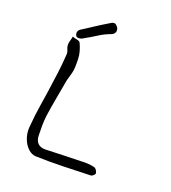

<svg xmlns="http://www.w3.org/2000/svg" viewBox="-228 -1046 1073 1202"><g transform="rotate(30 308.0 -445.5)"><path d="M227 38Q199 42 171 23.5Q143 5 124 -28Q105 -61 101 -100Q93 -183 92 -266.5Q91 -350 87 -432Q86 -477 83 -521.5Q80 -566 75 -611Q74 -625 64.5 -638.5Q55 -652 52 -666Q49 -681 51 -696.5Q53 -712 53 -727Q67 -724 85 -724Q103 -724 109 -715Q124 -694 135.5 -670Q147 -646 152 -621Q159 -587 161.5 -566.5Q164 -546 162.5 -526Q161 -506 157 -471Q157 -407 156.5 -343Q156 -279 158 -215Q160 -181 165.5 -148Q171 -115 178 -82Q185 -51 205 -37Q225 -23 257 -29Q319 -42 382 -55.5Q445 -69 507 -81Q545 -89 579 -86Q587 -85 595.5 -75.5Q604 -66 606 -58Q608 -53 600.5 -43Q593 -33 587 -31Q497 -12 407.5 6.5Q318 25 227 38ZM67 -745Q60 -755 61 -767Q62 -779 72 -788Q91 -805 109 -822Q127 -839 145 -856Q163 -873 181.5 -889Q200 -905 219 -922Q237 -937 253 -925Q272 -913 273.5 -894.5Q275 -876 257 -863Q217 -840 184.5 -810Q152 -780 117 -752Q108 -742 91 -737.5Q74 -733 67 -745Z"/></g></svg>

Font: Mynerve
Style: Regular
Weight: 400
Designer: Carolina Short
Foundry: Carolina Short
Version: Version 1.000; ttfautohint (v1.8.4.7-5d5b)